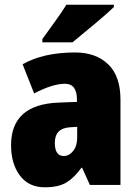

<svg xmlns="http://www.w3.org/2000/svg" viewBox="-20 -786 581 816"><path d="M308 -247V-201Q308 -166 291 -144.5Q274 -123 251 -123Q213 -123 213 -179Q213 -241 277 -245ZM299 -563Q165 -563 76 -513L125 -389Q204 -430 256 -430Q307 -430 307 -363V-353L229 -350Q27 -342 27 -169Q27 -90 64.5 -40Q102 10 170 10Q228 10 261.5 -10Q295 -30 326 -73H329L362 0H492V-363Q492 -462 440 -512.5Q388 -563 299 -563ZM464 -766H262Q242 -733 213 -693.5Q184 -654 160 -620V-606H288Q326 -637 381 -683Q436 -729 464 -756Z"/></svg>

Font: Noto Sans Display SemiCondensed Black
Style: Regular
Weight: 900
Width: 4
Designer: Monotype Design Team
Foundry: Monotype Imaging Inc.
Version: Version 1.900